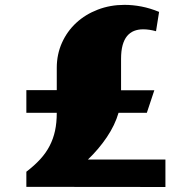

<svg xmlns="http://www.w3.org/2000/svg" viewBox="-20 -765 761 786"><path d="M87.9 -62Q121.1 -87.4 144.8 -113.3Q168.5 -139.2 183.3 -168Q198.2 -196.8 205.3 -229.7Q212.4 -262.7 212.4 -303.2H87.9V-396H212.4V-487.3Q212.4 -542.5 233.6 -589.8Q254.9 -637.2 292.2 -671.6Q329.6 -706.1 380.4 -725.6Q431.2 -745.1 489.7 -745.1Q523.4 -745.1 559.1 -738.3Q594.7 -731.4 631.3 -716.3L618.7 -637.2Q604.5 -641.1 591.3 -643.1Q578.1 -645 565.9 -645Q545.4 -645 528.8 -638.4Q512.2 -631.8 500.2 -617.4Q488.3 -603 481.9 -579.8Q475.6 -556.6 475.6 -523.9V-395.5H611.8L581.1 -303.2H465.3Q450.7 -252.9 417.5 -203.6Q384.3 -154.3 339.8 -111.8H657.2V0.5L167.5 0H87.9Z"/></svg>

Font: Poller One
Style: Regular
Weight: 400
Designer: Yvonne Schttler
Foundry: Yvonne Schttler
Version: Version 1.002